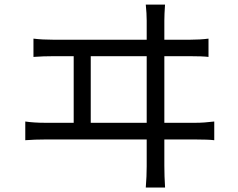

<svg xmlns="http://www.w3.org/2000/svg" viewBox="-20 -787 1040 840"><path d="M699 -696.8V-61.6Q699 -16.2 702.2 33.4H617.8Q621.8 -15.8 621.8 -59.6V-696.8Q621.8 -726.8 617.8 -766.8H702Q699 -724 699 -696.8ZM377 -572.6V-226.8H302.4V-572.6ZM177.8 -249.8H835.2Q872.6 -249.8 917.4 -255.4V-173.6Q890.8 -176.8 835.2 -176.8H177.8Q133.6 -176.8 90.6 -173.6V-255.4Q128.2 -249.8 177.8 -249.8ZM214.6 -613.2H810Q855 -613.2 892.2 -618V-538Q865.4 -541.2 810 -541.2H214.6Q169.4 -541.2 126.4 -538V-618Q164.8 -613.2 214.6 -613.2Z"/></svg>

Font: 寒蝉端黑体 Light
Style: Regular
Weight: 300
Designer: ChillDuanSans {Warren2060}; 
Source Han Sans {Ryoko NISHIZUKA 西塚涼子 (kana, bopomofo & ideographs); Paul D. Hunt (Latin, G
Foundry: ChillType&Adobe
Version: Version 1.300;Glyphs 3.3 (3306)